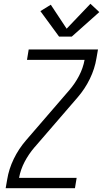

<svg xmlns="http://www.w3.org/2000/svg" viewBox="-20 -997 546 1017"><path d="M10 0 18 -46Q27 -102 53 -155.5Q79 -209 118 -254L345 -517Q345 -517 345 -517Q345 -517 346 -517V-518Q377 -554 398.5 -595Q420 -636 428 -680H123L132 -735H499L491 -689Q482 -633 456 -579.5Q430 -526 391 -481L164 -218Q164 -218 164 -218Q164 -218 163 -218V-217Q132 -181 110.5 -140Q89 -99 81 -55H386L377 0ZM293 -803 194 -938 249 -972 333 -845 459 -977 506 -933 360 -803Z"/></svg>

Font: Iosevka Curly Light Oblique
Style: Regular
Weight: 300
Italic angle: -9°
Monospace: yes
Designer: Belleve Invis
Foundry: Belleve Invis
Version: Version 11.1.0; ttfautohint (v1.8.3)